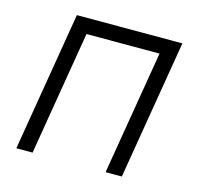

<svg xmlns="http://www.w3.org/2000/svg" viewBox="-85 -635 751 726"><g transform="rotate(15 290.5 -272.5)"><path d="M38.7 0 129.6 -545.5H542.6L451.7 0H388.1L469.1 -485.8H183.2L102.3 0Z"/></g></svg>

Font: Karasuma Gothic
Style: Light Italic
Weight: 300
Italic angle: 9.39998°
Designer: Rasmus Andersson / Ryoko Nishizuka
Foundry: rsms
Version: Version 1.00